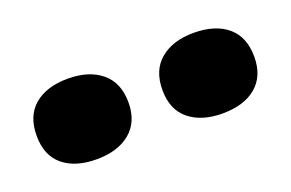

<svg xmlns="http://www.w3.org/2000/svg" viewBox="-40 -888 580 383"><g transform="rotate(-20 250.0 -696.5)"><path d="M214 -696Q214 -655 187.5 -633Q161 -611 116 -611Q71 -611 45 -632.5Q19 -654 19 -696Q19 -738 45 -760Q71 -782 116 -782Q161 -782 187.5 -760Q214 -738 214 -696ZM481 -696Q481 -655 455 -633Q429 -611 383 -611Q339 -611 312.5 -632.5Q286 -654 286 -696Q286 -738 312.5 -760Q339 -782 383 -782Q429 -782 455 -760Q481 -738 481 -696Z"/></g></svg>

Font: Roboto Serif 20pt
Style: Bold
Weight: 700
Version: Version 1.008